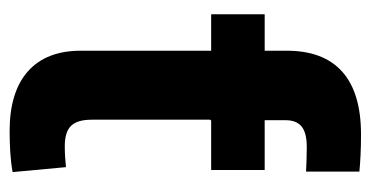

<svg xmlns="http://www.w3.org/2000/svg" viewBox="-206 -564 774 401"><g transform="rotate(90 180.5 -363.0)"><path d="M85.4 -529.3H229.5V-168Q229.5 -138.2 242.2 -125Q254.9 -111.8 284.7 -111.8Q295.4 -111.8 307.6 -112.5Q319.8 -113.3 328.6 -114.3L338.9 -2.9Q321.3 0.5 298.8 2Q276.4 3.4 253.4 3.4Q171.4 3.4 128.4 -34.9Q85.4 -73.2 85.4 -145.5ZM334.5 -529.3V-417.5H9.3V-529.3ZM85.4 -415.5V-575.2Q85.4 -652.3 129.4 -691.4Q173.3 -730.5 260.3 -730.5Q284.2 -730.5 304 -729.5Q323.7 -728.5 337.9 -727.1V-615.7Q328.6 -616.2 314.2 -616.7Q299.8 -617.2 286.6 -617.2Q256.8 -617.2 243.7 -606.4Q230.5 -595.7 230.5 -572.3V-415.5Z"/></g></svg>

Font: Inter 24pt
Style: Bold
Weight: 700
Designer: Rasmus Andersson
Foundry: rsms
Version: Version 4.001;git-66647c0bb